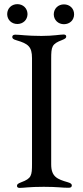

<svg xmlns="http://www.w3.org/2000/svg" viewBox="-20 -900 400 925"><path d="M74.9 5.3C94.5 5.3 119.7 0 190.7 0C258.2 0 281.2 5 310 4.6C321.7 5 326 0 326 -6.7C326 -12.4 322.1 -17.8 306.8 -22C256.4 -36.6 226.6 -47.9 226.6 -108.3V-616.1C226.6 -676.1 229.8 -688.2 278.8 -707C294.7 -713.4 299 -717 299 -724.1C299 -730.1 295.1 -733.7 286.2 -733.7C269.2 -733.7 236.5 -726.9 179.7 -726.9C109.4 -726.9 76.3 -733 54 -733C43.7 -733 39.1 -728.7 39.1 -721.6C39.1 -715.2 43.3 -710.2 60.4 -705.6C115.1 -689.6 134.2 -675.4 134.2 -620V-110.4C134.2 -54 131.4 -40.1 82.4 -22C66.1 -15.6 61.8 -12.1 61.8 -4.6C61.8 1.8 66.1 5.3 74.9 5.3ZM14.6 -832C14.9 -804 36.2 -784.4 63.6 -784.4C90.9 -784.4 112.2 -804 112.6 -832C112.2 -860.4 90.9 -880 63.6 -880C36.2 -880 14.9 -860.4 14.6 -832ZM239 -831C239.3 -802.9 261 -783.4 288 -783.4C315.7 -783.4 337 -802.9 337 -831C337 -859.4 315.7 -878.9 288 -878.9C261 -878.9 239.3 -859.4 239 -831Z"/></svg>

Font: Margiela Serif Text
Style: Regular
Weight: 400
Designer: Andreas Faust, Stefan Endress
Version: Version 1.002;FEAKit 1.0